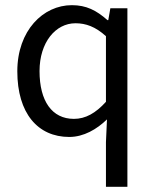

<svg xmlns="http://www.w3.org/2000/svg" viewBox="-20 -518 595 743"><path d="M390 205H473V-486H407L399 -440H396C353 -478 314 -498 258 -498C147 -498 47 -400 47 -242C47 -80 126 12 248 12C304 12 355 -18 394 -56L390 32ZM266 -58C181 -58 133 -127 133 -243C133 -354 195 -428 272 -428C312 -428 349 -415 390 -378V-124C350 -80 311 -58 266 -58Z"/></svg>

Font: DAIFUKU Sans
Style: Regular
Weight: 400
Designer: Original font ‘Source Han Sans JP’ : Paul D. Hunt
Foundry: Daifuku
Version: Version 1.000